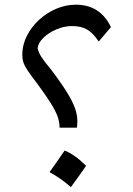

<svg xmlns="http://www.w3.org/2000/svg" viewBox="-20 -784 563 812"><path d="M449.2 -669.4 397.5 -608.4Q373.5 -644.5 348.1 -659.2Q322.8 -673.8 285.2 -673.8Q251.5 -673.8 218.8 -659.9Q186 -646 163.8 -624.5Q141.6 -603 139.2 -580.1Q143.1 -562 154.8 -543.5Q166.5 -524.9 195.3 -490.7Q255.4 -411.6 281.2 -362.5Q307.1 -313.5 307.1 -272.5Q307.1 -256.3 305.2 -244.1H231.9Q231.9 -268.6 223.1 -292.5Q214.4 -316.4 193.8 -349.1Q173.3 -381.8 137.2 -430.7Q111.3 -464.4 97.7 -484.6Q84 -504.9 79.1 -519.8Q74.2 -534.7 74.2 -552.2Q74.2 -592.8 93 -630.9Q111.8 -668.9 144 -699Q176.3 -729 217 -746.6Q257.8 -764.2 301.3 -764.2Q403.3 -764.2 449.2 -669.4ZM253.4 -147.3Q295.3 -131.1 344.1 -82.8Q328.6 -60.3 312.7 -38Q296.9 -15.7 279.7 7.4Q238.9 -29.1 189.5 -56Q206.1 -79.6 221.7 -101.6Q237.3 -123.6 253.4 -147.3Z"/></svg>

Font: Pinar-DS1-FD Medium
Style: Regular
Weight: 500
Designer: Amin Abedi
Version: Version 3.000